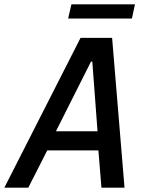

<svg xmlns="http://www.w3.org/2000/svg" viewBox="-52 -862 660 882"><path d="M-32 0 318 -688H463L520 0H414L400 -171H165L78 0ZM205 -259H396L372 -579H366ZM261 -777 276 -842H568L554 -777Z"/></svg>

Font: Saira SemiCondensed Medium
Style: Italic
Weight: 500
Width: 4
Italic angle: -12°
Designer: Hector Gatti with collaboration of the Omnibus-Type team
Foundry: Omnibus-Type
Version: Version 1.101